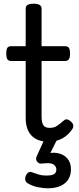

<svg xmlns="http://www.w3.org/2000/svg" viewBox="-20 -750 428 1039"><path d="M243 17Q201 17 173.5 1.5Q146 -14 132.5 -42.5Q119 -71 119 -111V-420H41Q26 -420 20 -429Q14 -438 14 -460Q14 -483 20 -491.5Q26 -500 41 -500H119V-704Q119 -717 129.5 -723.5Q140 -730 161 -730Q183 -730 194 -723.5Q205 -717 205 -704V-500H331Q346 -500 352.5 -491.5Q359 -483 359 -460Q359 -438 352.5 -429Q346 -420 331 -420H205V-121Q205 -87 214.5 -72.5Q224 -58 249 -58Q272 -58 288.5 -69Q305 -80 323 -96Q335 -107 345.5 -103.5Q356 -100 365 -91Q376 -81 376.5 -70.5Q377 -60 371 -51Q354 -26 333 -11Q312 4 289 10.5Q266 17 243 17ZM236 269Q220 269 188 263.5Q156 258 129 241Q118 234 116.5 222.5Q115 211 120 200Q127 186 136 182Q145 178 158 184Q169 188 188 194Q207 200 229 200Q260 200 272.5 192.5Q285 185 285 166Q285 151 269.5 140Q254 129 210 135Q199 136 193 134Q187 132 181 125Q176 118 175.5 111Q175 104 178 97L228 -13H298L239 105L209 89Q254 72 289 78Q324 84 344 107Q364 130 364 166Q364 198 349.5 221Q335 244 307 256.5Q279 269 236 269Z"/></svg>

Font: Playwrite ID
Style: Regular
Weight: 400
Designer: Veronika Burian, José Scaglione
Foundry: TypeTogether
Version: Version 1.002